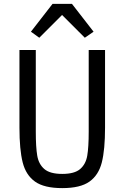

<svg xmlns="http://www.w3.org/2000/svg" viewBox="-20 -955 640 987"><path d="M164 -698V-279Q164 -198 171.5 -154.5Q179 -111 208 -86Q237 -61 300 -61Q363 -61 392 -86Q421 -111 428.5 -154.5Q436 -198 436 -279V-698H520V-299Q520 -186 503.5 -120.5Q487 -55 440 -21.5Q393 12 300 12Q207 12 160 -21.5Q113 -55 96.5 -120.5Q80 -186 80 -299V-698ZM350 -935 461 -792 416 -761 299 -878 182 -761 139 -792 250 -935Z"/></svg>

Font: iA Writer Quattro V
Style: Regular
Weight: 400
Designer: Mike Abbink, Paul van der Laan, Pieter van Rosmalen, Oliver Reichenstein
Foundry: Information Architects Inc.
Version: Version 2.000